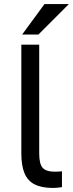

<svg xmlns="http://www.w3.org/2000/svg" viewBox="-20 -920 360 945"><path d="M240 5Q185 5 150.5 -12.5Q116 -30 100.5 -67.5Q85 -105 85 -165V-700H173V-165Q173 -113 190 -94Q207 -75 250 -75Q261 -75 269 -75.5Q277 -76 285 -77V1Q280 2 271.5 3Q263 4 254.5 4.5Q246 5 240 5ZM89 -750 199 -900H319L169 -750Z"/></svg>

Font: Golos Text
Style: Regular
Weight: 400
Designer: A.Korolkova, Vitaly Kuzmin
Foundry: ParaType Ltd
Version: Version 2.004